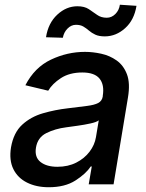

<svg xmlns="http://www.w3.org/2000/svg" viewBox="-20 -769 609 801"><path d="M183.2 12.1Q131.4 12.1 92.7 -7.3Q54 -26.6 35.7 -63.7Q17.4 -100.9 25.9 -154.1Q36.6 -215.9 72.8 -248.9Q109 -282 159.4 -296.5Q209.9 -311.1 262.4 -317.1Q312.1 -323.2 343 -327.1Q373.9 -331 389.7 -339.3Q405.5 -347.7 408.7 -366.5V-369Q416.2 -415.1 395.4 -440.9Q374.6 -466.6 323.5 -466.6Q270.2 -466.6 234.2 -443.2Q198.2 -419.7 181.1 -390.6L85.9 -413.4Q124.3 -487.9 192.5 -520.2Q260.7 -552.6 334.5 -552.6Q367.2 -552.6 402.3 -544.9Q437.5 -537.3 466.4 -516.9Q495.4 -496.4 509.6 -459.2Q523.8 -421.9 513.8 -362.2L453.8 0H350.1L362.9 -74.6H358.7Q338.4 -44 294.7 -16Q251.1 12.1 183.2 12.1ZM219.5 -73.2Q263.8 -73.2 298.1 -90.6Q332.4 -108 353.7 -136.2Q375 -164.4 380.3 -196.7L392 -267Q383.2 -259.6 357.2 -253.9Q331.3 -248.2 302.6 -244.3Q273.8 -240.4 256.4 -237.9Q209.5 -231.9 173.1 -213.6Q136.7 -195.3 130 -152.7Q123.6 -113.3 149 -93.2Q174.4 -73.2 219.5 -73.2ZM242.2 -611.5 171.9 -613.6Q181.1 -672.6 218.8 -707.7Q256.4 -742.9 302.9 -742.9Q332 -742.9 350.3 -731Q368.6 -719.1 385.1 -707Q401.6 -695 425.4 -695Q445.7 -695 461.3 -710.6Q476.9 -726.2 480.1 -749.3L549.4 -744.7Q539.8 -685.4 502.1 -651.5Q464.5 -617.5 417.6 -617.2Q392.8 -617.2 377.5 -624.5Q362.2 -631.7 351.2 -641.3Q340.2 -650.9 327.9 -658.2Q315.7 -665.5 296.9 -665.5Q277.3 -665.5 261.9 -650Q246.4 -634.6 242.2 -611.5Z"/></svg>

Font: Inter UI Medium
Style: Italic
Weight: 500
Italic angle: 9.39999°
Designer: Rasmus Andersson
Foundry: rsms
Version: 3.2;8d6f07862